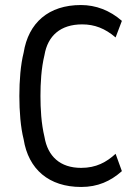

<svg xmlns="http://www.w3.org/2000/svg" viewBox="-20 -732 540 764"><path d="M303 12C369 12 420 -11 465 -51L440 -120C404 -87 363 -64 303 -64C219 -64 170 -110 157 -187C144 -241 141 -300 141 -350C141 -400 144 -460 157 -513C170 -590 221 -635 307 -635C356 -635 398 -619 440 -583L465 -649C417 -691 361 -712 302 -712C174 -712 93 -642 74 -522C62 -475 57 -411 57 -350C57 -289 62 -225 74 -178C93 -58 175 12 303 12Z"/></svg>

Font: Finlandica
Style: Regular
Weight: 400
Designer: Niklas Ekholm, Juho Hiilivirta, Jaakko Suomalainen
Foundry: Helsinki Type Studio
Version: Version 2.000;Glyphs 3.2 (3202)